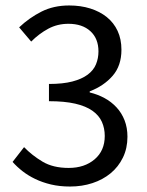

<svg xmlns="http://www.w3.org/2000/svg" viewBox="-20 -670 537 702"><path d="M236 12Q198 12 166.5 4.5Q135 -3 109 -15.5Q83 -28 62.5 -44Q42 -60 26 -78L68 -132Q97 -102 135.5 -79Q174 -56 231 -56Q289 -56 326 -87.5Q363 -119 363 -173Q363 -201 352.5 -224.5Q342 -248 318 -265Q294 -282 255 -291Q216 -300 159 -300V-363Q210 -363 244.5 -372Q279 -381 300.5 -397Q322 -413 331 -435Q340 -457 340 -482Q340 -529 310.5 -556Q281 -583 230 -583Q190 -583 156.5 -565Q123 -547 94 -518L50 -570Q87 -605 131.5 -627.5Q176 -650 233 -650Q275 -650 310 -639Q345 -628 370.5 -607.5Q396 -587 410 -557Q424 -527 424 -488Q424 -430 392 -393Q360 -356 308 -336V-332Q337 -325 362 -311.5Q387 -298 406 -277.5Q425 -257 435.5 -230Q446 -203 446 -170Q446 -128 429.5 -94Q413 -60 384.5 -36.5Q356 -13 318 -0.5Q280 12 236 12Z"/></svg>

Font: Pinyin1712
Style: Regular
Weight: 400
Version: Version 1